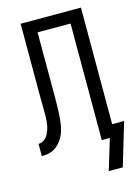

<svg xmlns="http://www.w3.org/2000/svg" viewBox="-134 -809 771 1058"><g transform="rotate(-15 252.0 -280.0)"><path d="M431 175H351L404 0H358V-665H170V-291Q170 -272 169.5 -253.5Q169 -235 168.5 -216Q168 -197 166.5 -178.5Q165 -160 162 -141.5Q159 -123 153.5 -105Q148 -87 139 -70.5Q130 -54 117 -40Q104 -26 88 -16.5Q72 -7 53.5 -3.5Q35 0 16 0V-70Q28 -70 39 -75Q50 -80 58 -88.5Q66 -97 71.5 -107.5Q77 -118 81 -129Q85 -140 87.5 -152Q90 -164 91 -175.5Q92 -187 92.5 -199Q93 -211 93 -223Q93 -246 92.5 -269Q92 -292 92 -315V-735H436V-70H504Z"/></g></svg>

Font: Iosevka www.saffi
Style: Regular
Weight: 400
Monospace: yes
Designer: Belleve Invis
Foundry: Belleve Invis
Version: Version 22.0.2; ttfautohint (v1.8.3)